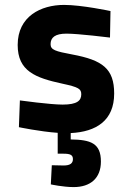

<svg xmlns="http://www.w3.org/2000/svg" viewBox="-20 -531 537 782"><path d="M391 127C391 52 349 38 268 37V11C372 6 445 -40 445 -150C445 -251 398 -286 275 -309C205 -322 186 -328 186 -351C186 -378 204 -394 251 -394C299 -394 428 -378 428 -378L430 -486C430 -486 313 -511 241 -511C146 -511 52 -464 52 -348C52 -241 124 -214 235 -190C300 -176 311 -169 311 -147C311 -121 294 -105 235 -105C184 -105 61 -122 61 -122L57 -13C57 -13 143 5 215 10V95H239C266 95 277 100 277 117C277 134 266 143 239 143C222 143 191 142 191 142L187 220C187 220 237 231 280 231C348 231 391 195 391 127Z"/></svg>

Font: TitilliumMaps29L
Style: 999 wt
Weight: 900
Designer: Campivisivi
Foundry: Accademia di Belle Arti di Urbino and students of MA course of Visual design